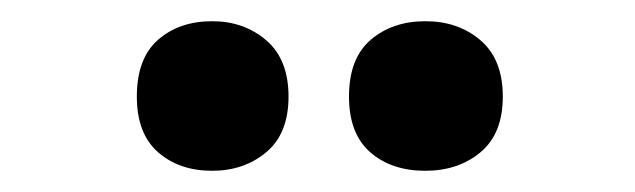

<svg xmlns="http://www.w3.org/2000/svg" viewBox="-20 -871 599 181"><path d="M109 -780Q109 -816 129 -833.5Q149 -851 180 -851Q210 -851 231 -833Q252 -815 252 -780Q252 -745 231 -727.5Q210 -710 180 -710Q149 -710 129 -727.5Q109 -745 109 -780ZM309 -780Q309 -816 329.5 -833.5Q350 -851 381 -851Q412 -851 433 -833Q454 -815 454 -780Q454 -745 433 -727.5Q412 -710 381 -710Q349 -710 329 -727.5Q309 -745 309 -780Z"/></svg>

Font: Noto Sans Telugu UI SemiCondensed ExtraBold
Style: Regular
Weight: 800
Width: 4
Designer: Jelle Bosma - Monotype Design Team
Foundry: Monotype Imaging Inc.
Version: Version 2.005; ttfautohint (v1.8.4.7-5d5b)